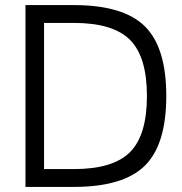

<svg xmlns="http://www.w3.org/2000/svg" viewBox="-20 -734 713 754"><path d="M80 0V-714H270Q464 -714 548.5 -631Q633 -548 633 -357Q633 -166 548.5 -83Q464 0 270 0ZM153 -70H270Q424 -70 490.5 -136.5Q557 -203 557 -357Q557 -511 490.5 -577.5Q424 -644 270 -644H153Z"/></svg>

Font: Arcon
Style: Regular
Weight: 400
Designer: M. Zarth
Foundry: martin zarth - visuelle & digitale kommunikation
Version: Version 1.131;PS 001.131;hotconv 1.0.70;makeotf.lib2.5.58329